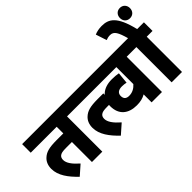

<svg xmlns="http://www.w3.org/2000/svg" viewBox="-98 -1402 1925 1925"><g transform="rotate(-45 864.5 -439.0)"><path d="M515 -500H596V-622H0V-500H368V-406H272C163 -406 116 -390 78 -355C49 -329 31 -291 31 -239C31 -145 95 -60 177 18L277 -70C212 -127 178 -175 178 -219C178 -238 183 -253 195 -264C212 -279 234 -284 289 -284H368V0H515Z M583 -622V-500H932V-622ZM614 -239C614 -145 678 -60 760 18L860 -70C795 -127 761 -175 761 -219C761 -238 766 -253 778 -264C795 -279 817 -284 872 -284H935V-406H855C746 -406 699 -390 661 -355C632 -329 614 -291 614 -239Z M1443 -500V-622H863V-500H1214V-259C1187 -228 1150 -205 1102 -205C1070 -205 1040 -217 1040 -264C1040 -302 1066 -324 1116 -324C1140 -324 1160 -321 1176 -317L1188 -438C1163 -443 1131 -446 1094 -446C968 -446 893 -376 893 -266C893 -143 972 -83 1089 -83C1140 -83 1177 -92 1214 -113V0H1361V-500Z M1645 -500H1727V-622H1631C1575 -856 1499 -896 1401 -896C1363 -896 1329 -889 1299 -876L1337 -760C1353 -767 1374 -772 1396 -772C1450 -772 1472 -728 1502 -622H1430V-500H1498V0H1645ZM1587 -822C1587 -779 1616 -749 1658 -749C1700 -749 1729 -779 1729 -822C1729 -864 1700 -895 1658 -895C1616 -895 1587 -864 1587 -822Z"/></g></svg>

Font: Noto Sans SemiCondensed ExtraBold
Style: Italic
Weight: 800
Width: 4
Italic angle: -12°
Designer: Monotype Design Team
Foundry: Monotype Imaging Inc.
Version: Version 2.013